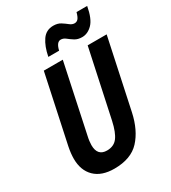

<svg xmlns="http://www.w3.org/2000/svg" viewBox="-220 -1034 1032 1156"><g transform="rotate(-30 295.5 -455.5)"><path d="M228 10Q140 10 92.5 -36.5Q45 -83 45 -164Q45 -200 54 -245L154 -714H286L186 -243Q182 -226 180 -210Q178 -194 178 -182Q178 -107 244 -107Q292 -107 317.5 -140.5Q343 -174 359 -247L459 -714H591L488 -231Q464 -120 404 -55Q344 10 228 10ZM219 -772Q232 -839 260 -879.5Q288 -920 338 -920Q368 -920 388.5 -907Q409 -894 425 -881Q441 -868 458 -868Q473 -868 483 -879.5Q493 -891 501 -921H575Q560 -839 527.5 -806Q495 -773 456 -773Q426 -773 405.5 -786Q385 -799 369 -812Q353 -825 335 -825Q306 -825 294 -772Z"/></g></svg>

Font: Noto Sans Condensed
Style: Bold Italic
Weight: 700
Width: 3
Italic angle: -12°
Designer: Monotype Design Team
Foundry: Monotype Imaging Inc.
Version: Version 2.013; ttfautohint (v1.8.4.7-5d5b)